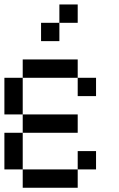

<svg xmlns="http://www.w3.org/2000/svg" viewBox="-20 -937 540 873"><path d="M0 -166.7V-333.3H83.3V-166.7ZM0 -416.7V-583.3H83.3V-416.7ZM166.7 -750V-833.3H250V-750ZM333.3 -166.7V-83.3H83.3V-166.7ZM333.3 -416.7V-333.3H83.3V-416.7ZM333.3 -250H416.7V-166.7H333.3ZM333.3 -583.3H416.7V-500H333.3ZM333.3 -833.3H250V-916.7H333.3ZM333.3 -666.7V-583.3H83.3V-666.7Z"/></svg>

Font: GalmuriMono11 Regular
Style: Regular
Weight: 400
Designer: Lee Minseo (quiple)
Version: Version 2.399;hotconv 1.1.1;makeotfexe 2.6.0 DEVELOPMENT